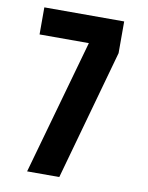

<svg xmlns="http://www.w3.org/2000/svg" viewBox="-80 -759 631 817"><g transform="rotate(10 235.0 -350.0)"><path d="M233 0H94L258 -583H45V-700H390V-563Z"/></g></svg>

Font: Share
Style: Bold
Weight: 700
Designer: Ralph du Carrois
Version: Version 1.002